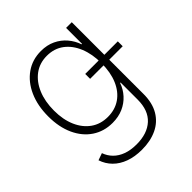

<svg xmlns="http://www.w3.org/2000/svg" viewBox="-205 -679 1029 1029"><g transform="rotate(-45 309.0 -164.5)"><path d="M280.3 213.9Q226.6 213.9 185.1 198.7Q143.6 183.6 115.7 155.5Q87.9 127.4 75.2 88.9L115.2 74.7Q125.5 104.5 147.5 126.7Q169.4 148.9 202.6 161.1Q235.8 173.3 280.3 173.3Q361.3 173.3 407.5 131.1Q453.6 88.9 453.6 7.3V-122.1H450.2Q437.5 -85.9 412.1 -58.1Q386.7 -30.3 351.1 -14.6Q315.4 1 270.5 1Q206.1 1 156.2 -32.2Q106.4 -65.4 78.6 -126Q50.8 -186.5 50.8 -267.6Q50.8 -349.1 78.6 -411.4Q106.4 -473.6 156 -508.5Q205.6 -543.5 271 -543.5Q316.9 -543.5 352.8 -526.4Q388.7 -509.3 413.6 -480Q438.5 -450.7 450.7 -414.6H454.1V-535.6H497.1V8.3Q497.1 76.2 470 122.1Q442.9 168 394 190.9Q345.2 213.9 280.3 213.9ZM275.4 -39.6Q330.1 -39.6 370.4 -67.4Q410.6 -95.2 432.6 -146.5Q454.6 -197.8 454.6 -268.1Q454.6 -336.9 432.9 -389.9Q411.1 -442.9 371.1 -472.9Q331.1 -502.9 275.4 -502.9Q220.2 -502.9 179.7 -472.9Q139.2 -442.9 116.9 -389.9Q94.7 -336.9 94.7 -268.1Q94.7 -199.2 117.2 -147.9Q139.6 -96.7 180.2 -68.1Q220.7 -39.6 275.4 -39.6ZM352.1 -251.5V-288.6H599.1V-251.5Z"/></g></svg>

Font: Inter 20pt ExtraLight
Style: Regular
Weight: 250
Version: Version 4.001;git-66647c0bb